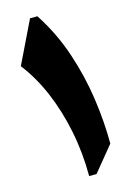

<svg xmlns="http://www.w3.org/2000/svg" viewBox="-126 -895 640 956"><g transform="rotate(-15 194.0 -417.5)"><path d="M167.5 -835Q238.3 -726.1 278.8 -604.7Q319.3 -483.4 336.7 -361.6Q354 -239.7 354 -128.9L248.5 0H210.4Q210.4 -119.6 187.7 -232.4Q165 -345.2 123.3 -443.4Q81.5 -541.5 23.4 -616.2L129.4 -835Z"/></g></svg>

Font: Pinar-DS3-FD Black
Style: Regular
Weight: 900
Designer: Amin Abedi
Version: Version 3.000